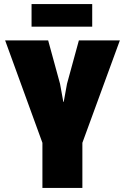

<svg xmlns="http://www.w3.org/2000/svg" viewBox="-20 -917 610 937"><path d="M187 -220 5 -720H215L273 -508L289 -420H291L307 -508L365 -720H565L382 -220V0H187ZM134 -897H430V-787H134Z"/></svg>

Font: Protest Strike
Style: Regular
Weight: 400
Designer: Octavio Pardo
Foundry: Ashler Design
Version: Version 2.005; ttfautohint (v1.8.4.7-5d5b)